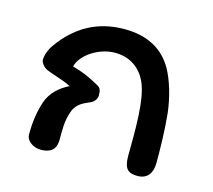

<svg xmlns="http://www.w3.org/2000/svg" viewBox="-75 -548 717 646"><g transform="rotate(15 283.5 -225.0)"><path d="M453 8C489 8 504 -17 504 -51C504 -103 503 -166 497 -223C491 -274 476 -329 453 -370C421 -425 367 -458 285 -458C216 -458 130 -437 61 -336C56 -328 45 -308 45 -287C45 -279 54 -265 68 -258C88 -249 128 -239 155 -225C122 -209 94 -184 82 -148C66 -100 65 -55 65 -31C65 -13 87 7 116 7C143 7 169 -2 169 -42C169 -77 168 -107 180 -141C191 -174 220 -183 233 -189C247 -194 258 -206 258 -220C258 -238 255 -246 244 -252C203 -275 183 -282 149 -292C159 -334 218 -373 274 -373C327 -373 363 -345 382 -306C411 -247 406 -125 406 -49C406 -5 420 8 453 8Z"/></g></svg>

Font: Itim
Style: Regular
Weight: 400
Designer: CadsonDemak Team
Foundry: Pablo Impallari
Version: Version 1.002;PS 001.002;hotconv 1.0.88;makeotf.lib2.5.64775